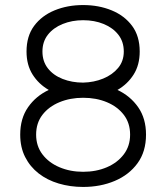

<svg xmlns="http://www.w3.org/2000/svg" viewBox="-20 -730 658 760"><path d="M309 10Q258 10 212.5 -3.5Q167 -17 133 -43.5Q99 -70 79.5 -108.5Q60 -147 60 -197Q60 -261 91 -305.5Q122 -350 173 -374Q133 -397 109 -435Q85 -473 85 -526Q85 -587 115 -627.5Q145 -668 196 -689Q247 -710 309 -710Q371 -710 422 -689Q473 -668 503 -627.5Q533 -587 533 -526Q533 -473 509 -435Q485 -397 445 -374Q496 -350 527 -305.5Q558 -261 558 -197Q558 -130 524.5 -84Q491 -38 434.5 -14Q378 10 309 10ZM309 -50Q361 -50 403 -68Q445 -86 470 -119Q495 -152 495 -197Q495 -243 470 -275.5Q445 -308 403 -325.5Q361 -343 309 -343Q258 -343 215.5 -325.5Q173 -308 148 -275.5Q123 -243 123 -197Q123 -152 148 -119Q173 -86 215.5 -68Q258 -50 309 -50ZM309 -403Q352 -404 388.5 -419Q425 -434 447.5 -461Q470 -488 470 -526Q470 -565 448.5 -592.5Q427 -620 390.5 -635Q354 -650 309 -650Q265 -650 228 -635Q191 -620 169.5 -592.5Q148 -565 148 -526Q148 -487 169.5 -459.5Q191 -432 228 -417.5Q265 -403 309 -403Z"/></svg>

Font: Rubik Light Light
Style: Regular
Weight: 300
Version: Version 2.101